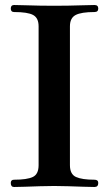

<svg xmlns="http://www.w3.org/2000/svg" viewBox="-20 -746 435 766"><path d="M36 0Q23 0 23 -16Q23 -29 36 -29Q88 -29 111 -40Q134 -51 134 -87V-641Q134 -674 112.5 -686Q91 -698 36 -698Q23 -698 23 -712Q23 -726 36 -726Q53 -726 80.5 -725Q108 -724 139 -723.5Q170 -723 196 -723Q221 -723 252.5 -723.5Q284 -724 312.5 -725Q341 -726 357 -726Q372 -726 372 -712Q372 -698 357 -698Q304 -698 281.5 -686Q259 -674 259 -641V-87Q259 -51 283 -40Q307 -29 357 -29Q372 -29 372 -16Q372 0 357 0Q341 0 312.5 -1Q284 -2 252.5 -3Q221 -4 196 -4Q170 -4 139 -3Q108 -2 80.5 -1Q53 0 36 0Z"/></svg>

Font: Zen Antique Soft
Style: Regular
Weight: 400
Designer: Yoshimichi Ohira
Foundry: Positype
Version: Version 1.001